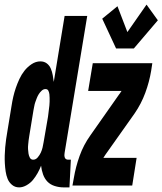

<svg xmlns="http://www.w3.org/2000/svg" viewBox="-42 -804 704 832"><path d="M41 8Q23 8 10 -3Q-3 -14 -9 -29Q-15 -44 -17.5 -61Q-20 -78 -21 -95.5Q-22 -113 -21.5 -130.5Q-21 -148 -19.5 -165.5Q-18 -183 -15.5 -200.5Q-13 -218 -10 -235L8 -345Q11 -365 15.5 -384.5Q20 -404 26.5 -423Q33 -442 42 -461.5Q51 -481 64 -497.5Q77 -514 95 -526Q113 -538 133 -538Q149 -538 160.5 -529.5Q172 -521 178 -507Q184 -493 186.5 -478.5Q189 -464 191 -449L238 -735H336L238 -142Q237 -137 237 -132Q237 -127 238.5 -122Q240 -117 244 -114.5Q248 -112 253 -112H265L259 8H233Q214 8 195 2Q176 -4 163.5 -17Q151 -30 144.5 -48.5Q138 -67 136 -86Q130 -70 121 -54Q112 -38 101 -24.5Q90 -11 73.5 -1.5Q57 8 41 8ZM102 -112Q113 -112 121.5 -122Q130 -132 135 -143Q140 -154 142.5 -165Q145 -176 147 -188L166 -298Q167 -306 168 -314Q169 -322 170 -330.5Q171 -339 172 -347Q173 -355 173 -363.5Q173 -372 173 -380Q173 -388 172 -396Q171 -404 167.5 -411Q164 -418 155 -418Q146 -418 138.5 -411Q131 -404 126 -396Q121 -388 117.5 -379Q114 -370 111 -361.5Q108 -353 106.5 -344Q105 -335 103 -326L85 -216Q83 -206 82 -196Q81 -186 80 -176.5Q79 -167 79.5 -157.5Q80 -148 81.5 -138.5Q83 -129 87.5 -120.5Q92 -112 102 -112ZM461 -594 401 -723 467 -777 510 -665 593 -784 642 -716 538 -594ZM272 0 278 -33Q286 -81 303 -128.5Q320 -176 350 -218L475 -396Q478 -399 480 -403Q482 -407 485 -410H340L360 -530H618L613 -497Q605 -449 587.5 -401.5Q570 -354 541 -312L415 -134Q413 -131 410.5 -127Q408 -123 406 -120Q406 -120 406 -120Q406 -120 406 -120H550L531 0Z"/></svg>

Font: Iosevka Curly Heavy Extended
Style: Italic
Weight: 900
Width: 7
Italic angle: -9°
Monospace: yes
Designer: Belleve Invis
Foundry: Belleve Invis
Version: Version 11.1.0; ttfautohint (v1.8.3)